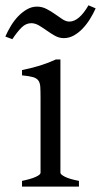

<svg xmlns="http://www.w3.org/2000/svg" viewBox="-47 -688 373 708"><path d="M34.2 0V-21Q67.4 -27.8 85 -35.9Q102.5 -43.9 102.5 -50.8V-327.1Q102.5 -352.1 101.6 -367.4Q100.6 -382.8 94.2 -391.4Q87.9 -399.9 74 -403.8Q60.1 -407.7 34.2 -410.2V-429.7Q49.3 -432.6 66.2 -436.8Q83 -440.9 99.6 -446Q116.2 -451.2 131.3 -457Q146.5 -462.9 159.2 -468.8H175.8V-50.8Q175.8 -44.9 192.1 -36.4Q208.5 -27.8 244.1 -21V0ZM305.7 -657.2Q296.9 -637.2 284.7 -617.7Q272.5 -598.1 257.6 -582.5Q242.7 -566.9 225.1 -557.1Q207.5 -547.4 188.5 -547.4Q171.4 -547.4 156 -555.9Q140.6 -564.5 126 -575Q111.3 -585.4 96.9 -594Q82.5 -602.5 68.4 -602.5Q48.8 -602.5 32.7 -586.7Q16.6 -570.8 -1.5 -543.5L-27.3 -553.2Q-18.6 -573.2 -6.6 -593Q5.4 -612.8 20.5 -628.4Q35.6 -644 53 -653.8Q70.3 -663.6 89.4 -663.6Q107.9 -663.6 124.5 -655Q141.1 -646.5 155.8 -636Q170.4 -625.5 183.6 -616.9Q196.8 -608.4 208.5 -608.4Q227.1 -608.4 244.9 -624Q262.7 -639.6 279.3 -668.5Z"/></svg>

Font: Gentium Plus Viet
Style: Regular
Weight: 400
Designer: J. Victor Gaultney, Annie Olsen, Iska Routamaa, Becca Hirsbrunner
Foundry: SIL International
Version: Version 5.000